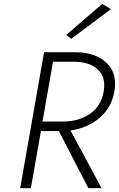

<svg xmlns="http://www.w3.org/2000/svg" viewBox="-20 -969 613 989"><path d="M199 -343H304Q387 -343 444 -383Q501 -423 514 -497Q527 -571 484 -611Q441 -651 359 -651H253ZM191 -294 139 0H84L207 -700H367Q471 -700 528.5 -645.5Q586 -591 569 -497Q554 -414 492.5 -361.5Q431 -309 343 -297L503 0H435L283 -294ZM551 -922 347 -769 321 -789 507 -949Z"/></svg>

Font: Renner* Light
Style: Light Italic
Weight: 300
Italic angle: -10°
Version: Version 003.000 ; ttfautohint (v0.97) -l 8 -r 50 -G 200 -x 1